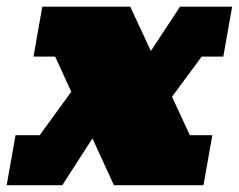

<svg xmlns="http://www.w3.org/2000/svg" viewBox="-44 -543 701 563"><path d="M-24.4 0 1.5 -146.5H72.3L165 -273.9L117.7 -377H54.2L80.1 -523.4H337.9L398.4 -393.6L483.9 -523.4H636.7L610.8 -377H547.4L460.4 -259.3L512.7 -146.5H578.6L552.7 0H290L227.1 -137.2L138.7 0Z"/></svg>

Font: Bevan
Style: Italic
Weight: 400
Italic angle: -10°
Designer: Vernon Adams
Foundry: Vernon Adams
Version: Version 2.100; ttfautohint (v1.8.3)